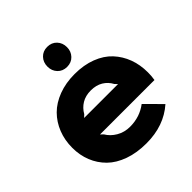

<svg xmlns="http://www.w3.org/2000/svg" viewBox="-232 -1065 1249 1249"><g transform="rotate(-45 392.5 -440.5)"><path d="M236.8 -394H548.8L532.2 -411.1Q512.7 -448.2 477.8 -469.2Q442.9 -490.2 394 -490.2Q345.7 -490.2 310.5 -469Q275.4 -447.8 254.9 -411.1ZM740.2 -311Q740.2 -273.9 734.9 -245.1H233.9L252 -228Q273.9 -190.4 315.2 -166.3Q356.4 -142.1 408.2 -142.1Q498 -142.1 565.9 -193.8L674.8 -84Q568.8 9.8 407.2 9.8Q319.3 9.8 249.5 -15.1Q179.7 -40 135.5 -83.7Q91.3 -127.4 68.1 -185.3Q44.9 -243.2 44.9 -311Q44.9 -381.3 68.6 -441.4Q92.3 -501.5 136.2 -545.7Q180.2 -589.8 246.8 -615Q313.5 -640.1 395 -640.1Q479 -640.1 545.7 -614.5Q612.3 -588.9 654.3 -543.7Q696.3 -498.5 718.3 -439.5Q740.2 -380.4 740.2 -311ZM483.9 -798.8Q483.9 -759.8 458.7 -733.4Q433.6 -707 394 -707Q354 -707 329.1 -733.4Q304.2 -759.8 304.2 -798.8Q304.2 -838.4 329.1 -864.7Q354 -891.1 394 -891.1Q434.1 -891.1 459 -864.7Q483.9 -838.4 483.9 -798.8Z"/></g></svg>

Font: Sinkin Sans 800 Black
Style: Regular
Weight: 900
Designer: Keith Bates
Foundry: K-Type
Version: Sinkin Sans (version 1.0)  by Keith Bates   •   © 2014   www